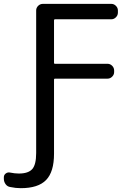

<svg xmlns="http://www.w3.org/2000/svg" viewBox="-104 -775 695 998"><path d="M84 20.5V-720.7Q84 -734.4 94.2 -744.6Q104.5 -754.9 119.1 -754.9H474.6Q488.3 -754.9 498.5 -744.6Q508.8 -734.4 508.8 -720.7V-709Q508.8 -695.3 498.5 -685.1Q488.3 -674.8 474.6 -674.8H181.6Q176.8 -674.8 176.8 -669.9V-447.3Q176.8 -443.4 181.6 -443.4H455.1Q468.8 -443.4 479 -433.1Q489.3 -422.9 489.3 -408.2V-400.4Q489.3 -386.7 479 -376.5Q468.8 -366.2 455.1 -366.2H181.6Q176.8 -366.2 176.8 -361.3V24.4Q176.8 118.2 135.7 160.6Q94.7 203.1 3.9 203.1Q-22.5 203.1 -49.8 197.3Q-65.4 195.3 -74.7 182.6Q-84 169.9 -84 154.3V146.5Q-84 133.8 -73.7 126.5Q-63.5 119.1 -50.8 122.1Q-27.3 127 -5.9 127Q43 127 63.5 104Q84 81.1 84 20.5Z"/></svg>

Font: Gen Jyuu GothicL Regular
Style: Regular
Weight: 400
Designer: [Source Han Sans]
Ryoko NISHIZUKA  (kana & ideographs); Paul D. Hunt (Latin, Greek & Cyrillic); Wenlong ZHANG  (bopomofo
Version: Version 1.002.20150607